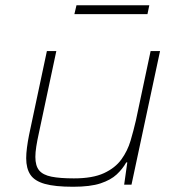

<svg xmlns="http://www.w3.org/2000/svg" viewBox="-20 -705 688 733"><path d="M259 8Q190 8 151 -3Q112 -14 96 -38Q80 -62 80 -101Q80 -119 83 -142Q86 -165 91 -190L159 -510H195L128 -195Q122 -168 118.5 -145.5Q115 -123 115 -106Q115 -72 129.5 -54.5Q144 -37 176.5 -30.5Q209 -24 262 -24Q334 -24 377 -44Q420 -64 443.5 -96.5Q467 -129 478.5 -168Q490 -207 499 -246L555 -510H591L482 0H454L466 -85H462Q448 -60 425.5 -39Q403 -18 364 -5Q325 8 259 8ZM264 -651 272 -685H550L543 -651Z"/></svg>

Font: Saira SemiExpanded Thin
Style: Italic
Weight: 250
Width: 6
Italic angle: -12°
Designer: Hector Gatti with collaboration of the Omnibus-Type team
Foundry: Omnibus-Type
Version: Version 1.101